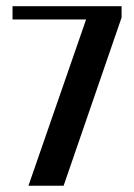

<svg xmlns="http://www.w3.org/2000/svg" viewBox="-20 -593 428 613"><path d="M20 -573.2H368.2V-537.1L183.1 0H70.8L254.9 -530.8H20Z"/></svg>

Font: Wesal
Style: Regular
Weight: 400
Designer: Ahmed zaza
Foundry: Ahmed zaza
Version: Version 2.01